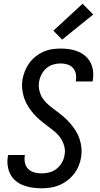

<svg xmlns="http://www.w3.org/2000/svg" viewBox="-20 -1004 540 1032"><path d="M204 8Q178 8 153.5 4.5Q129 1 106.5 -7.5Q84 -16 65.5 -31Q47 -46 36 -67Q25 -88 21.5 -112.5Q18 -137 22 -162Q23 -164 23.5 -166.5Q24 -169 24 -171H114Q114 -170 113.5 -168.5Q113 -167 113 -166Q110 -146 114.5 -127Q119 -108 132.5 -95Q146 -82 165 -77Q184 -72 204 -72Q224 -72 245.5 -77.5Q267 -83 284.5 -97Q302 -111 313 -130.5Q324 -150 327 -171Q332 -197 324.5 -221.5Q317 -246 303 -265.5Q289 -285 270 -300Q251 -315 231.5 -329.5Q212 -344 193.5 -360Q175 -376 159.5 -394Q144 -412 131 -432.5Q118 -453 110 -476.5Q102 -500 99.5 -525.5Q97 -551 101 -577Q105 -600 114 -622.5Q123 -645 137.5 -665Q152 -685 171.5 -700.5Q191 -716 213.5 -726Q236 -736 259.5 -739.5Q283 -743 306 -743Q330 -743 354 -739.5Q378 -736 399.5 -727Q421 -718 438.5 -703Q456 -688 466.5 -667.5Q477 -647 480 -623Q483 -599 479 -575Q479 -572 478.5 -570Q478 -568 477 -566H387Q388 -567 388 -568.5Q388 -570 388 -571Q391 -590 387.5 -608Q384 -626 372 -639Q360 -652 342.5 -657.5Q325 -663 306 -663Q286 -663 265.5 -657Q245 -651 229 -637Q213 -623 203 -603.5Q193 -584 190 -564Q186 -538 192.5 -513.5Q199 -489 213.5 -469.5Q228 -450 247 -435Q266 -420 285.5 -405.5Q305 -391 323 -375.5Q341 -360 357 -341.5Q373 -323 386 -302.5Q399 -282 407 -259Q415 -236 417.5 -210Q420 -184 416 -158Q412 -135 402.5 -112Q393 -89 377.5 -69Q362 -49 341.5 -33.5Q321 -18 298 -8.5Q275 1 251 4.5Q227 8 204 8ZM314 -791 267 -839 424 -984 481 -926Z"/></svg>

Font: Iosevka SS04 Medium
Style: Italic
Weight: 500
Italic angle: -9°
Monospace: yes
Designer: Belleve Invis
Foundry: Belleve Invis
Version: Version 19.0.0; ttfautohint (v1.8.4)